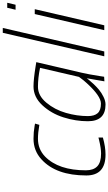

<svg xmlns="http://www.w3.org/2000/svg" viewBox="281 -1051 779 1381"><g transform="rotate(-90 670.5 -360.5)"><path d="M363 -509Q411 -509 456 -501L472 -498L463 -467Q406 -477 363 -477Q288 -477 235 -426Q136 -329 136 -132Q136 -78 164.5 -50.5Q193 -23 257 -23Q294 -23 352 -37L372 -42V-10Q305 9 249 9Q99 9 99 -129Q99 -347 215 -452Q277 -509 363 -509Z M609 9Q489 9 489 -118Q489 -206 517 -294Q545 -382 604 -445.5Q663 -509 739 -509Q790 -509 883 -494L914 -489L838 -163Q827 -117 813 -28L809 -1L776 1Q793 -103 798 -126Q794 -121 787 -111.5Q780 -102 758.5 -79Q737 -56 715.5 -38Q694 -20 664.5 -5.5Q635 9 609 9ZM873 -462Q800 -477 736.5 -477Q673 -477 622.5 -416.5Q572 -356 549 -276Q526 -196 526 -118Q526 -71 547 -47.5Q568 -24 616 -24Q670 -24 763 -126Q784 -149 796 -166L808 -182Z M956 0 1125 -730H1160L991 0Z M1144 0 1260 -500H1295L1179 0ZM1291 -638 1305 -698H1341L1327 -638Z"/></g></svg>

Font: TitilliumWebThinItalic
Style: Thin Italic
Weight: 200
Italic angle: -13°
Version: Version 1.001;PS 57.000;hotconv 1.0.70;makeotf.lib2.5.55311